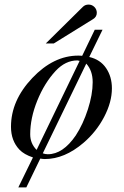

<svg xmlns="http://www.w3.org/2000/svg" viewBox="-20 -684 540 839"><path d="M180 -494 342 -654Q352 -664 367 -664Q382 -664 392.5 -653.5Q403 -643 403 -628Q403 -610 386 -600L215 -494ZM428 -554 370 -435Q418 -424 443.5 -386.5Q469 -349 469 -298Q469 -238 435 -173Q401 -108 345 -60Q262 11 176 11Q168 11 156 9L95 135H60L124 4Q85 -9 65 -30Q28 -69 28 -130Q28 -245 121 -343Q214 -441 322 -441Q333 -441 339 -440L394 -554ZM357 -406 167 -14Q178 -10 189 -10Q255 -10 311 -92Q343 -141 364 -206Q385 -271 385 -325Q385 -375 357 -406ZM140 -29 328 -418Q318 -420 318 -420Q266 -420 223 -374Q174 -321 143 -244.5Q112 -168 112 -97Q112 -57 140 -29Z"/></svg>

Font: STIX
Style: Italic
Weight: 400
Italic angle: -16.33°
Designer: MicroPress Inc., with final additions and corrections provided by Coen Hoffman, Elsevier (retired)
Version: Version 1.1.1